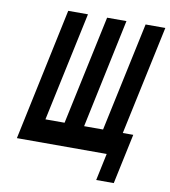

<svg xmlns="http://www.w3.org/2000/svg" viewBox="-88 -745 848 958"><g transform="rotate(10 336.0 -266.5)"><path d="M38 0H493L464 137H553L607 -117H554L672 -670H572L454 -117H358L475 -670H377L259 -117H162L280 -670H180Z"/></g></svg>

Font: LT Wave Mono Bold
Style: Italic
Weight: 700
Designer: Daniel Lyons
Version: Version 2.5 (Glyphs App)